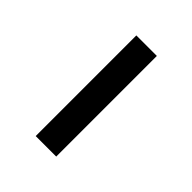

<svg xmlns="http://www.w3.org/2000/svg" viewBox="5 -788 344 344"><g transform="rotate(-45 177.5 -616.0)"><path d="M50 -642H305V-590H50Z"/></g></svg>

Font: Stavian Regular
Style: Regular
Weight: 400
Version: Version 1.000; ttfautohint (v1.6)